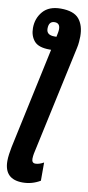

<svg xmlns="http://www.w3.org/2000/svg" viewBox="-121 -810 502 1090"><g transform="rotate(10 130.5 -265.0)"><path d="M195 212V107Q168 122 147 122Q126 122 126 97Q126 89 127 82Q128 75 129 68L266 -566Q270 -583 271.5 -602.5Q273 -622 273 -633Q273 -697 242.5 -733.5Q212 -770 137 -770Q69 -770 34.5 -730Q0 -690 0 -634Q0 -589 25 -559.5Q50 -530 114 -530H123L-2 53Q-6 73 -9 94.5Q-12 116 -12 134Q-12 240 94 240Q148 240 195 212ZM82 -645Q82 -688 116 -688Q147 -688 147 -653Q147 -644 145 -633L140 -608H128Q82 -608 82 -645Z"/></g></svg>

Font: Noto Sans UI Condensed ExtraBold
Style: Italic
Weight: 800
Width: 3
Designer: Monotype Design Team
Foundry: Monotype Imaging Inc.
Version: 1.001